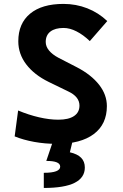

<svg xmlns="http://www.w3.org/2000/svg" viewBox="-20 -723 626 978"><path d="M269 9.8Q210 9.8 154.3 -0.2Q98.6 -10.3 54.7 -28.3L72.3 -160.2Q126 -137.7 179 -125.5Q231.9 -113.3 276.9 -113.3Q329.1 -113.3 356.9 -131.8Q384.8 -150.4 384.8 -185.1Q384.8 -230.5 327.6 -257.3L228 -305.7Q154.3 -341.8 113.8 -395Q73.2 -448.2 73.2 -512.7Q73.2 -603.5 133.3 -653.3Q193.4 -703.1 303.2 -703.1Q367.2 -703.1 424.6 -680.7Q481.9 -658.2 526.4 -615.7L437.5 -513.7Q403.8 -545.9 369.6 -563.2Q335.4 -580.6 303.7 -580.6Q260.7 -580.6 236.8 -562.3Q212.9 -543.9 212.9 -509.3Q212.9 -486.3 229.7 -465.8Q246.6 -445.3 277.8 -428.7L371.6 -380.4Q444.8 -342.3 484.6 -291.5Q524.4 -240.7 524.4 -182.6Q524.4 -90.3 458 -40.3Q391.6 9.8 269 9.8ZM203.1 234.4V157.2Q245.1 157.2 265.9 149.2Q286.6 141.1 286.6 126Q286.6 111.3 269.3 104Q252 96.7 215.8 96.7L249.5 -2.9L348.1 2.4L335.9 52.7Q374.5 61.5 393.3 80.6Q412.1 99.6 412.1 130.4Q412.1 182.1 360.1 208.3Q308.1 234.4 203.1 234.4Z"/></svg>

Font: Cascadia Code
Style: Regular
Weight: 400
Monospace: yes
Designer: Aaron Bell
Foundry: Saja Typeworks
Version: Version 2106.017